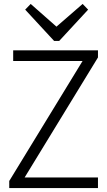

<svg xmlns="http://www.w3.org/2000/svg" viewBox="-20 -956 545 976"><path d="M27 -36 426 -689 448 -646H47V-700H478V-664L79 -11L55 -54H478V0H27ZM428 -907 281 -748H255L108 -907L136 -936L279 -810H255L400 -936Z"/></svg>

Font: Pathway Extreme 8pt Thin
Style: Regular
Weight: 100
Designer: Eduardo Rodriguez Tunni
Foundry: Eduardo Rodriguez Tunni
Version: Version 1.000